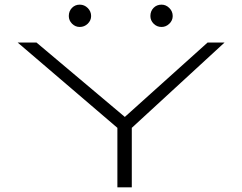

<svg xmlns="http://www.w3.org/2000/svg" viewBox="-20 -806 1040 826"><path d="M485 0V-256L56 -623H137L517 -303L873 -623H946L547 -256V0ZM323 -690Q304 -690 290 -704Q276 -718 276 -737Q276 -758 289.5 -772Q303 -786 323 -786Q343 -786 357.5 -771.5Q372 -757 372 -737Q372 -718 357.5 -704Q343 -690 323 -690ZM675 -690Q655 -690 641 -704Q627 -718 627 -737Q627 -758 640.5 -772Q654 -786 675 -786Q694 -786 708.5 -771.5Q723 -757 723 -737Q723 -718 708.5 -704Q694 -690 675 -690Z"/></svg>

Font: Inconsolata UltraExpanded Light
Style: Regular
Weight: 300
Width: 9
Monospace: yes
Designer: Raph Levien, Cyreal, Brenton Simpson
Foundry: Raph Levien, Cyreal, Google
Version: Version 3.001; ttfautohint (v1.8.2.53-6de2)